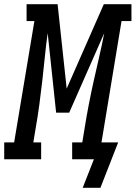

<svg xmlns="http://www.w3.org/2000/svg" viewBox="-67 -755 643 910"><path d="M409 135H325L378 0H275V-80H323L334 -147Q343 -204 354 -260.5Q365 -317 377.5 -373Q390 -429 403 -485Q416 -541 427 -598L261 -221H199L159 -598Q151 -541 145.5 -485Q140 -429 133.5 -372.5Q127 -316 119.5 -259.5Q112 -203 102 -147L91 -80H128V0H-47V-80H0L96 -655H59V-735H206L249 -335L425 -735H556V-655H509L414 -80H493Z"/></svg>

Font: Iosevka Curly Slab MdObl
Style: Regular
Weight: 500
Italic angle: -9°
Monospace: yes
Designer: Belleve Invis
Foundry: Belleve Invis
Version: Version 11.0.0; ttfautohint (v1.8.3)